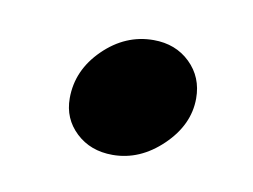

<svg xmlns="http://www.w3.org/2000/svg" viewBox="-34 -404 293 222"><g transform="rotate(10 113.0 -292.5)"><path d="M48 -279Q48 -312 73.5 -337Q99 -362 132 -362Q158 -362 175 -345.5Q192 -329 192 -304Q192 -273 166 -248Q140 -223 108 -223Q82 -223 65 -239Q48 -255 48 -279Z"/></g></svg>

Font: K2D Medium
Style: Italic
Weight: 500
Italic angle: -10°
Designer: Katatrad Aksorn Co.,Ltd.
Foundry: Cadson Demak Co.,Ltd.
Version: Version 1.000; ttfautohint (v1.6)